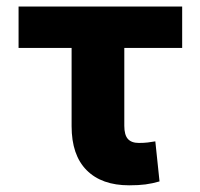

<svg xmlns="http://www.w3.org/2000/svg" viewBox="-20 -550 603 580"><path d="M530.3 -405.3H355.5V-169.9Q355.5 -142.6 366.2 -130.4Q377 -118.2 399.4 -118.2Q415 -118.2 426.3 -119.6Q437.5 -121.1 449.2 -123L461.9 -2Q439.9 4.4 419.4 7.1Q398.9 9.8 370.1 9.8Q287.1 9.8 241.7 -35.9Q196.3 -81.5 196.3 -168.9V-405.3H36.1V-530.3H530.3Z"/></svg>

Font: Pretendard JP ExtraBold
Style: Regular
Weight: 800
Designer: Base glyphs from Inter by Rasmus Andersson; Hangeul glyphs from Noto Sans CJK(Source Han Sans) by Jang Soo-young and Kan
Foundry: Kil Hyung-jin
Version: Version 1.309